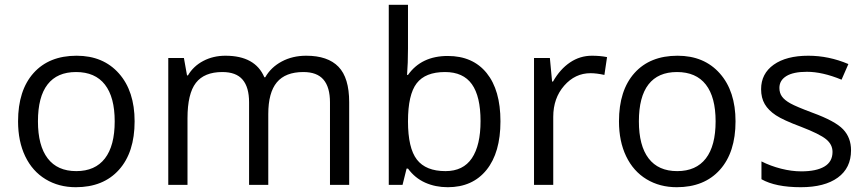

<svg xmlns="http://www.w3.org/2000/svg" viewBox="-20 -780 3656 810"><path d="M547.9 -268.1Q547.9 -137.2 481.9 -63.7Q416 9.8 299.8 9.8Q228 9.8 172.4 -23.9Q116.7 -57.6 86.4 -120.6Q56.2 -183.6 56.2 -268.1Q56.2 -398.9 121.6 -471.9Q187 -544.9 303.2 -544.9Q415.5 -544.9 481.7 -470.2Q547.9 -395.5 547.9 -268.1ZM140.1 -268.1Q140.1 -165.5 181.2 -111.8Q222.2 -58.1 301.8 -58.1Q381.3 -58.1 422.6 -111.6Q463.9 -165 463.9 -268.1Q463.9 -370.1 422.6 -423.1Q381.3 -476.1 300.8 -476.1Q221.2 -476.1 180.7 -423.8Q140.1 -371.6 140.1 -268.1Z M1372.1 0V-348.1Q1372.1 -412.1 1344.7 -444.1Q1317.4 -476.1 1259.8 -476.1Q1184.1 -476.1 1147.9 -432.6Q1111.8 -389.2 1111.8 -298.8V0H1030.8V-348.1Q1030.8 -412.1 1003.4 -444.1Q976.1 -476.1 918 -476.1Q841.8 -476.1 806.4 -430.4Q771 -384.8 771 -280.8V0H689.9V-535.2H755.9L769 -461.9H772.9Q795.9 -501 837.6 -522.9Q879.4 -544.9 931.2 -544.9Q1056.6 -544.9 1095.2 -454.1H1099.1Q1123 -496.1 1168.5 -520.5Q1213.9 -544.9 1272 -544.9Q1362.8 -544.9 1408 -498.3Q1453.1 -451.7 1453.1 -349.1V0Z M1869.1 -543.9Q1974.6 -543.9 2033 -471.9Q2091.3 -399.9 2091.3 -268.1Q2091.3 -136.2 2032.5 -63.2Q1973.6 9.8 1869.1 9.8Q1816.9 9.8 1773.7 -9.5Q1730.5 -28.8 1701.2 -68.8H1695.3L1678.2 0H1620.1V-759.8H1701.2V-575.2Q1701.2 -513.2 1697.3 -463.9H1701.2Q1757.8 -543.9 1869.1 -543.9ZM1857.4 -476.1Q1774.4 -476.1 1737.8 -428.5Q1701.2 -380.9 1701.2 -268.1Q1701.2 -155.3 1738.8 -106.7Q1776.4 -58.1 1859.4 -58.1Q1934.1 -58.1 1970.7 -112.5Q2007.3 -167 2007.3 -269Q2007.3 -373.5 1970.7 -424.8Q1934.1 -476.1 1857.4 -476.1Z M2477.1 -544.9Q2512.7 -544.9 2541 -539.1L2529.8 -463.9Q2496.6 -471.2 2471.2 -471.2Q2406.2 -471.2 2360.1 -418.5Q2314 -365.7 2314 -287.1V0H2232.9V-535.2H2299.8L2309.1 -436H2313Q2342.8 -488.3 2384.8 -516.6Q2426.8 -544.9 2477.1 -544.9Z M3083 -268.1Q3083 -137.2 3017.1 -63.7Q2951.2 9.8 2835 9.8Q2763.2 9.8 2707.5 -23.9Q2651.9 -57.6 2621.6 -120.6Q2591.3 -183.6 2591.3 -268.1Q2591.3 -398.9 2656.7 -471.9Q2722.2 -544.9 2838.4 -544.9Q2950.7 -544.9 3016.8 -470.2Q3083 -395.5 3083 -268.1ZM2675.3 -268.1Q2675.3 -165.5 2716.3 -111.8Q2757.3 -58.1 2836.9 -58.1Q2916.5 -58.1 2957.8 -111.6Q2999 -165 2999 -268.1Q2999 -370.1 2957.8 -423.1Q2916.5 -476.1 2835.9 -476.1Q2756.3 -476.1 2715.8 -423.8Q2675.3 -371.6 2675.3 -268.1Z M3570.3 -146Q3570.3 -71.3 3514.6 -30.8Q3459 9.8 3358.4 9.8Q3252 9.8 3192.4 -23.9V-99.1Q3231 -79.6 3275.1 -68.4Q3319.3 -57.1 3360.4 -57.1Q3423.8 -57.1 3458 -77.4Q3492.2 -97.7 3492.2 -139.2Q3492.2 -170.4 3465.1 -192.6Q3438 -214.8 3359.4 -245.1Q3284.7 -272.9 3253.2 -293.7Q3221.7 -314.5 3206.3 -340.8Q3190.9 -367.2 3190.9 -403.8Q3190.9 -469.2 3244.1 -507.1Q3297.4 -544.9 3390.1 -544.9Q3476.6 -544.9 3559.1 -509.8L3530.3 -443.8Q3449.7 -477.1 3384.3 -477.1Q3326.7 -477.1 3297.4 -459Q3268.1 -440.9 3268.1 -409.2Q3268.1 -387.7 3279.1 -372.6Q3290 -357.4 3314.5 -343.8Q3338.9 -330.1 3408.2 -304.2Q3503.4 -269.5 3536.9 -234.4Q3570.3 -199.2 3570.3 -146Z"/></svg>

Font: f1_56222 
Style: Regular
Weight: 400
Foundry: Ascender Corporation
Version: Version 1.10